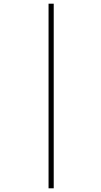

<svg xmlns="http://www.w3.org/2000/svg" viewBox="-20 -780 549 1040"><path d="M243 240H271V-760H243Z"/></svg>

Font: Noto Serif SemiCondensed Thin
Style: Italic
Weight: 100
Width: 4
Italic angle: -12°
Designer: Monotype Design Team
Foundry: Monotype Imaging Inc.
Version: Version 2.013